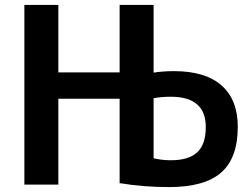

<svg xmlns="http://www.w3.org/2000/svg" viewBox="-20 -750 1025 780"><path d="M466 -349H217V0H79V-730H217V-456H466V-730H604V-455Q643 -461 687 -461Q815 -461 880.5 -402.5Q946 -344 946 -235Q946 -108 878.5 -49Q811 10 667 10Q562 10 466 -6ZM604 -351V-107Q638 -99 674 -99Q747 -99 781.5 -131.5Q816 -164 816 -234Q816 -357 674 -357Q636 -357 604 -351Z"/></svg>

Font: M PLUS 1p
Style: Bold
Weight: 700
Version: Version 1.062